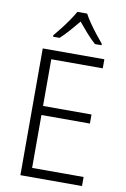

<svg xmlns="http://www.w3.org/2000/svg" viewBox="-102 -1006 697 1065"><g transform="rotate(10 247.0 -473.5)"><path d="M438 0H91V-714H438V-663H148V-400H421V-349H148V-51H438ZM300 -947Q312 -924 331.5 -896Q351 -868 372 -841.5Q393 -815 409 -796V-788H372Q347 -810 321 -839.5Q295 -869 272 -897Q249 -869 223 -839.5Q197 -810 173 -788H136V-796Q153 -816 174 -843Q195 -870 214 -897.5Q233 -925 245 -947Z"/></g></svg>

Font: Noto Sans Lao UI SemCond Light
Style: Regular
Weight: 300
Width: 4
Designer: Monotype Design Team
Foundry: Monotype Imaging Inc.
Version: Version 2.000; ttfautohint (v1.8.4.7-5d5b)